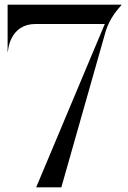

<svg xmlns="http://www.w3.org/2000/svg" viewBox="-20 -800 548 820"><path d="M131.5 -697.5H427.5L134.5 0H242L430 -661.5C441.5 -702.5 464.5 -741 498.5 -778V-780H12.5V-579.5H14C14 -590 24.5 -697.5 131.5 -697.5Z"/></svg>

Font: Beautique Display
Style: Regular
Weight: 400
Designer: Nhat-Quang Ngo
Version: Version 1.100;Glyphs 3.2.3 (3260)